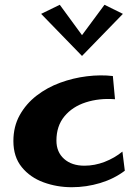

<svg xmlns="http://www.w3.org/2000/svg" viewBox="-20 -777 567 803"><path d="M280 6Q218 6 162 -14.5Q106 -35 71 -78Q36 -121 36 -187Q36 -248 62.5 -295.5Q89 -343 133 -377Q177 -411 231.5 -431Q286 -451 343.5 -458Q401 -465 452 -459L461 -362Q395 -367 339 -349Q283 -331 249.5 -290.5Q216 -250 216 -189Q216 -141 248 -112.5Q280 -84 333 -84Q376 -84 417.5 -100Q459 -116 492 -143L502 -63Q457 -29 399 -11.5Q341 6 280 6ZM230 -757 323 -630 417 -757 494 -719 323 -543 152 -719Z"/></svg>

Font: Marhey SemiBold
Style: Regular
Weight: 600
Designer: Nur Syamsi & Bustanul Arifin
Foundry: Namelatype
Version: Version 1.000; ttfautohint (v1.8.4.7-5d5b)